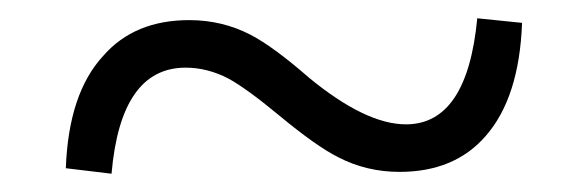

<svg xmlns="http://www.w3.org/2000/svg" viewBox="-20 -490 642 210"><path d="M102 -300 52 -306Q55 -388 93 -429Q127 -468 187 -468Q223 -468 254 -452Q279 -439 318 -405Q380 -354 424 -354Q491 -354 502 -470L551 -465Q548 -383 511 -341Q477 -302 417 -302Q381 -302 350 -318Q326 -330 285 -364Q250 -393 230 -404Q207 -416 183 -416Q112 -416 102 -300Z"/></svg>

Font: GenRyuMin TW B
Style: Regular
Weight: 700
Version: Version 1.501;PS 1;hotconv 16.6.51;makeotf.lib2.5.65220